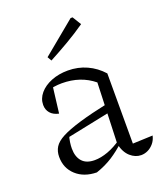

<svg xmlns="http://www.w3.org/2000/svg" viewBox="-135 -810 775 910"><g transform="rotate(-20 252.0 -355.0)"><path d="M422 5Q393 5 368 -17Q343 -39 333 -83L344 -390Q278 -444 184 -444Q164 -444 144.5 -441Q125 -438 107 -433L140 -452L123 -313Q95 -319 80.5 -336Q66 -353 66 -377Q66 -409 88 -435Q110 -461 147.5 -476Q185 -491 231 -491Q282 -491 326 -471Q370 -451 403 -414V-60L504 -64Q499 -42 486 -26.5Q473 -11 456.5 -3Q440 5 422 5ZM196 10Q132 9 92.5 -27Q53 -63 53 -120Q53 -148 66 -169Q79 -190 112 -207.5Q145 -225 205 -243Q265 -261 359 -281V-240L112 -189L133 -201Q128 -186 125.5 -168.5Q123 -151 123 -137Q123 -95 144 -71.5Q165 -48 207 -48Q238 -48 274 -61Q310 -74 350 -102V-85Q316 -53 279.5 -29.5Q243 -6 196 10ZM175 -562 163 -583 329 -720H339L366 -676Q320 -644 272 -616Q224 -588 175 -562Z"/></g></svg>

Font: Piazzolla 24pt Light
Style: Regular
Weight: 300
Designer: Juan Pablo del Peral
Foundry: Huerta Tipografica
Version: Version 2.005